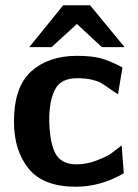

<svg xmlns="http://www.w3.org/2000/svg" viewBox="-20 -699 525 729"><path d="M91 -520 220 -679H322L453 -520H367L272 -608L176 -520ZM33 -237Q33 -369 98.5 -428Q164 -487 272 -487Q327 -487 361.5 -478Q396 -469 445 -443L428 -341Q415 -349 394.5 -363.5Q374 -378 363 -384.5Q352 -391 328.5 -396.5Q305 -402 273 -402Q212 -402 190 -361Q168 -320 167 -252Q167 -165 188.5 -120Q210 -75 271 -75Q310 -75 349 -90.5Q388 -106 401.5 -116Q415 -126 442 -147L450 -41Q362 10 268 10Q144 10 88.5 -59Q33 -128 33 -237Z"/></svg>

Font: Coval
Style: ExtraBold
Weight: 800
Foundry: Context Ltd
Version: Version 001.000